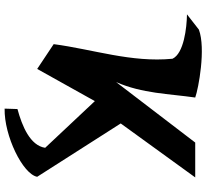

<svg xmlns="http://www.w3.org/2000/svg" viewBox="-52 -718 915 852"><g transform="rotate(90 406.0 -292.5)"><path d="M241.2 -599.9C258.9 -417.5 199.6 -248.1 176.4 -72.7L286.4 0.5L429.2 -255.4L636.4 -34.9C626.2 31.8 540.5 67.4 464.4 88L462.5 145C582.8 147.5 753.4 64.2 765 0.5L528.3 -370.2L767.8 -700.8H613.1L344.7 -349.8C395.9 -466.8 396.4 -583.8 413.3 -700.8C373.4 -715.3 195.7 -748.5 111.9 -717L44.2 -664.2C104.1 -663.3 217.7 -650.4 241.2 -599.9Z"/></g></svg>

Font: Sztylet
Style: Bd
Weight: 700
Foundry: Cannot Into Space Fonts, PlusOne Fonts
Version: Version 0.12